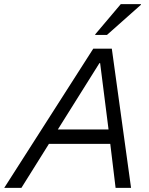

<svg xmlns="http://www.w3.org/2000/svg" viewBox="-78 -911 722 931"><path d="M-57.5 0 374.2 -675H464.2L557.5 0H482.5L456.7 -213.3H159.2L25.8 0ZM202.5 -283.3H448.3L407.5 -605H404.2ZM383.3 -741.7 384.2 -745 507.5 -890.8H605.8L605 -887.5L440.8 -741.7Z"/></svg>

Font: Funnel Sans Light Light
Style: Italic
Weight: 300
Italic angle: -14.036°
Version: Version 1.000